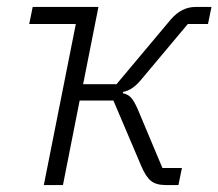

<svg xmlns="http://www.w3.org/2000/svg" viewBox="-20 -532 628 552"><path d="M106 0 198 -463H64L74 -512H263L219 -290H315L471 -476Q502 -512 542 -512H588L578 -463H520L385 -302Q360 -272 334 -268L333 -264Q348 -261 357 -251Q366 -241 376 -218L447 -49H503L493 0H456Q429 0 414 -12Q399 -24 386 -55L306 -243H209L161 0Z"/></svg>

Font: IBM Plex Sans Light
Style: Italic
Weight: 300
Italic angle: -11.31°
Designer: Mike Abbink, Paul van der Laan, Pieter van Rosmalen
Foundry: Bold Monday
Version: Version 3.0